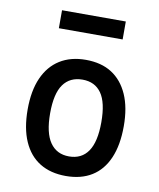

<svg xmlns="http://www.w3.org/2000/svg" viewBox="-81 -768 698 842"><g transform="rotate(10 268.0 -347.5)"><path d="M269 9Q201 9 153 -20.5Q105 -50 79.5 -108Q54 -166 54 -250Q54 -333 79.5 -390.5Q105 -448 153 -478Q201 -508 268 -508Q337 -508 384 -478Q431 -448 456.5 -390.5Q482 -333 482 -250Q482 -166 457 -108Q432 -50 384.5 -20.5Q337 9 269 9ZM268 -78Q324 -78 353 -120.5Q382 -163 382 -250Q382 -338 353 -379Q324 -420 269 -420Q213 -420 183.5 -379Q154 -338 154 -250Q154 -163 183.5 -120.5Q213 -78 268 -78ZM127 -624V-704H411V-624Z"/></g></svg>

Font: Nunito Sans 7pt Condensed SemiBold
Style: Regular
Weight: 600
Width: 3
Designer: Vernon Adams
Foundry: Vernon Adams
Version: Version 3.101;gftools[0.9.27]